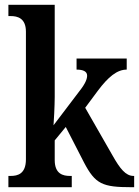

<svg xmlns="http://www.w3.org/2000/svg" viewBox="-20 -780 579 800"><path d="M15 0H279V-47H271C243 -47 208 -55 208 -113V-195L254 -251L330 -103C377 -13 407 0 527 0H539V-47H536C504 -47 480 -77 449 -132L335 -331L387 -401C431 -460 468 -490 508 -490V-536H299V-490C327 -490 343 -482 343 -465C343 -453 338 -434 310 -399L203 -258C204 -266 208 -341 208 -376V-760H15V-713H25C52 -713 88 -705 88 -648V-116C88 -55 53 -47 25 -47H15Z"/></svg>

Font: Noto Serif Sinhala Condensed SemiBold
Style: Regular
Weight: 600
Width: 3
Designer: Jelle Bosma - Monotype Design Team
Foundry: Monotype Imaging Inc.
Version: Version 2.007